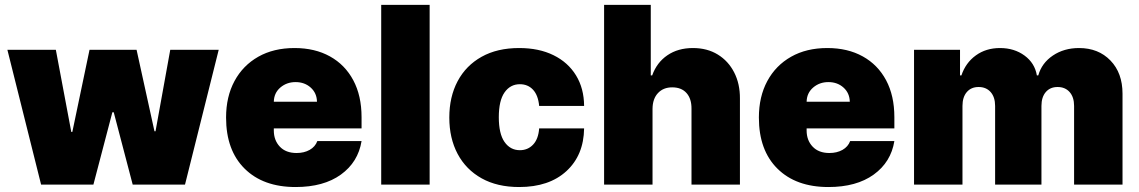

<svg xmlns="http://www.w3.org/2000/svg" viewBox="-20 -747 4610 777"><path d="M146.3 0 9.9 -545.5H206L268.5 -213.1H272.7L342.3 -545.5H532.7L605.1 -215.9H609.4L669 -545.5H865.1L728.7 0H517L440.3 -292.6H434.7L358 0Z M1176.1 9.9Q1045.1 9.9 970 -64.5Q894.9 -138.8 894.9 -271.3Q894.9 -355.8 929 -419Q963.1 -482.2 1025.2 -517.4Q1087.4 -552.6 1171.9 -552.6Q1254.3 -552.6 1315.2 -518.8Q1376.1 -485.1 1409.6 -422.4Q1443.2 -359.7 1443.2 -272.7V-227.3H1088.1V-218.8Q1088.1 -179.3 1112.4 -153.6Q1136.7 -127.8 1180.4 -127.8Q1210.6 -127.8 1233.1 -140.4Q1255.7 -153.1 1264.2 -176.1H1443.2Q1429.3 -90.9 1359.6 -40.5Q1289.8 9.9 1176.1 9.9ZM1088.1 -335.2H1262.8Q1262.1 -370.4 1237.4 -392.6Q1212.7 -414.8 1176.1 -414.8Q1140.3 -414.8 1114.5 -392.8Q1088.8 -370.7 1088.1 -335.2Z M1718.7 -727.3V0H1522.7V-727.3Z M2081 9.9Q1992.2 9.9 1929 -25.4Q1865.8 -60.7 1832 -124.1Q1798.3 -187.5 1798.3 -271.3Q1798.3 -355.1 1832 -418.5Q1865.8 -481.9 1929 -517.2Q1992.2 -552.6 2081 -552.6Q2161.2 -552.6 2220 -523.6Q2278.8 -494.7 2311.1 -441.9Q2343.4 -389.2 2343.8 -318.2H2161.9Q2158 -361.2 2137.3 -383.7Q2116.5 -406.2 2083.8 -406.2Q2045.1 -406.2 2021.8 -373Q1998.6 -339.8 1998.6 -272.7Q1998.6 -205.6 2021.8 -172.4Q2045.1 -139.2 2083.8 -139.2Q2116.1 -139.2 2137.4 -161.8Q2158.7 -184.3 2161.9 -227.3H2343.8Q2342.3 -119 2272.2 -54.5Q2202.1 9.9 2081 9.9Z M2620.7 -306.8V0H2424.7V-727.3H2613.6V-441.8H2619.3Q2637.8 -494 2680.8 -523.3Q2723.7 -552.6 2784.1 -552.6Q2842 -552.6 2884.8 -526.3Q2927.6 -500 2951.2 -453.8Q2974.8 -407.7 2974.4 -348V0H2778.4V-306.8Q2778.8 -347.3 2758.3 -370.4Q2737.9 -393.5 2700.3 -393.5Q2664.4 -393.5 2642.8 -370.4Q2621.1 -347.3 2620.7 -306.8Z M3332.4 9.9Q3201.3 9.9 3126.2 -64.5Q3051.1 -138.8 3051.1 -271.3Q3051.1 -355.8 3085.2 -419Q3119.3 -482.2 3181.5 -517.4Q3243.6 -552.6 3328.1 -552.6Q3410.5 -552.6 3471.4 -518.8Q3532.3 -485.1 3565.9 -422.4Q3599.4 -359.7 3599.4 -272.7V-227.3H3244.3V-218.8Q3244.3 -179.3 3268.6 -153.6Q3293 -127.8 3336.6 -127.8Q3366.8 -127.8 3389.4 -140.4Q3411.9 -153.1 3420.5 -176.1H3599.4Q3585.6 -90.9 3515.8 -40.5Q3446 9.9 3332.4 9.9ZM3244.3 -335.2H3419Q3418.3 -370.4 3393.6 -392.6Q3369 -414.8 3332.4 -414.8Q3296.5 -414.8 3270.8 -392.8Q3245 -370.7 3244.3 -335.2Z M3679 0V-545.5H3865.1V-441.8H3870.7Q3887.8 -492.9 3929 -522.7Q3970.2 -552.6 4027 -552.6Q4084.5 -552.6 4126.1 -522.2Q4167.6 -491.8 4176.1 -441.8H4181.8Q4195.7 -491.8 4240.8 -522.2Q4285.9 -552.6 4346.6 -552.6Q4425.1 -552.6 4473.9 -502.1Q4522.7 -451.7 4522.7 -367.9V0H4326.7V-318.2Q4326.7 -354 4308.6 -374.5Q4290.5 -394.9 4259.9 -394.9Q4229.8 -394.9 4212.2 -374.5Q4194.6 -354 4194.6 -318.2V0H4007.1V-318.2Q4007.1 -354 3989 -374.5Q3970.9 -394.9 3940.3 -394.9Q3910.2 -394.9 3892.6 -374.5Q3875 -354 3875 -318.2V0Z"/></svg>

Font: Inter UI Black
Style: Regular
Weight: 900
Designer: Rasmus Andersson
Foundry: rsms
Version: 3.2;8d6f07862